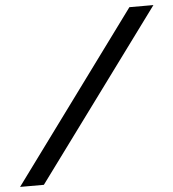

<svg xmlns="http://www.w3.org/2000/svg" viewBox="-52 -700 740 820"><g transform="rotate(-5 318.0 -290.0)"><path d="M1 72H103L636 -652H533Z"/></g></svg>

Font: Charger Pro
Style: ExBdExtObl
Weight: 400
Designer: Jasper
Foundry: Cannot Into Space Fonts
Version: Version 1.09